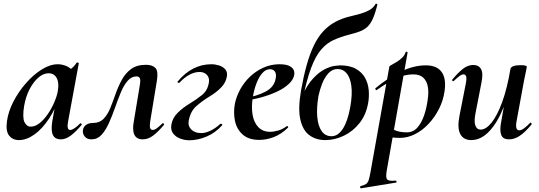

<svg xmlns="http://www.w3.org/2000/svg" viewBox="-20 -748 2929 1043"><path d="M83 13Q49 13 29.5 -11.5Q10 -36 18 -91Q25 -142 52.5 -195.5Q80 -249 120.5 -295.5Q161 -342 206.5 -370.5Q252 -399 294 -399Q314 -399 335 -391.5Q356 -384 371.5 -367.5Q387 -351 389 -324L329 -357Q346 -359 364.5 -373Q383 -387 396 -407Q398 -410 403.5 -408Q409 -406 408 -404L350 -89Q341 -42 361 -42Q371 -42 385 -51.5Q399 -61 415 -77Q418 -80 422 -76Q426 -72 423 -69Q392 -32 364.5 -11.5Q337 9 311 9Q279 9 267.5 -14.5Q256 -38 264 -89L289 -229L310 -246Q286 -164 248 -106Q210 -48 167 -17.5Q124 13 83 13ZM147 -60Q171 -60 195 -79Q219 -98 239.5 -128Q260 -158 274.5 -191.5Q289 -225 294 -253Q302 -298 288 -324Q274 -350 244 -350Q216 -350 189 -327Q162 -304 141 -264Q120 -224 111 -172Q101 -109 113 -84.5Q125 -60 147 -60Z M477 9Q454 9 442 -4.5Q430 -18 430 -34Q430 -55 445 -67.5Q460 -80 485 -80Q521 -80 543 -103Q565 -126 579.5 -162Q594 -198 608 -238Q622 -278 641.5 -314Q661 -350 692 -373Q723 -396 773 -396Q808 -396 824.5 -378.5Q841 -361 832 -308L796 -89Q792 -61 796 -51.5Q800 -42 809 -42Q820 -42 833 -52Q846 -62 862 -77Q865 -81 869 -77Q873 -73 870 -69Q839 -32 812 -11.5Q785 9 755 9Q722 9 710 -16Q698 -41 707 -89L739 -282Q745 -316 739 -324.5Q733 -333 722 -333Q694 -333 673 -308.5Q652 -284 636 -245Q620 -206 604.5 -162Q589 -118 571.5 -79Q554 -40 531.5 -15.5Q509 9 477 9Z M1008 14Q984 14 959.5 5Q935 -4 920.5 -23Q906 -42 911 -71Q917 -108 946.5 -136.5Q976 -165 1010 -185Q1048 -208 1077.5 -232Q1107 -256 1114 -296Q1118 -314 1112.5 -327.5Q1107 -341 1094.5 -349Q1082 -357 1064 -357Q1037 -357 1009 -342Q981 -327 954 -298Q953 -296 947.5 -299Q942 -302 945 -305Q984 -352 1030 -375.5Q1076 -399 1128 -399Q1149 -399 1170 -392.5Q1191 -386 1204 -371Q1217 -356 1212 -330Q1206 -298 1180.5 -272Q1155 -246 1120 -225Q1079 -200 1046.5 -171.5Q1014 -143 1005 -91Q1000 -63 1019.5 -44Q1039 -25 1073 -25Q1096 -25 1122.5 -37.5Q1149 -50 1177 -75Q1180 -77 1184.5 -74.5Q1189 -72 1187 -68Q1151 -27 1103 -6.5Q1055 14 1008 14Z M1389 12Q1331 12 1298.5 -17Q1266 -46 1256.5 -91Q1247 -136 1256 -185Q1264 -224 1285 -262.5Q1306 -301 1338 -331.5Q1370 -362 1411 -380.5Q1452 -399 1499 -399Q1540 -399 1560.5 -385Q1581 -371 1579 -345Q1576 -319 1552 -295Q1528 -271 1488.5 -252Q1449 -233 1400.5 -219.5Q1352 -206 1302 -201L1304 -214Q1375 -225 1423 -250.5Q1471 -276 1478 -324Q1482 -346 1473.5 -359Q1465 -372 1447 -372Q1424 -372 1405.5 -351.5Q1387 -331 1373.5 -296Q1360 -261 1353 -218Q1345 -167 1352 -125Q1359 -83 1383 -57.5Q1407 -32 1448 -32Q1467 -32 1491.5 -39Q1516 -46 1538 -63Q1540 -65 1543.5 -61Q1547 -57 1545 -55Q1507 -18 1466.5 -3Q1426 12 1389 12Z M1747 13Q1698 13 1662 -12.5Q1626 -38 1612 -96.5Q1598 -155 1615 -255Q1629 -334 1646 -394.5Q1663 -455 1684.5 -500Q1706 -545 1734.5 -576.5Q1763 -608 1800.5 -628.5Q1838 -649 1886 -660Q1912 -666 1938.5 -673.5Q1965 -681 1987 -693.5Q2009 -706 2019 -725Q2021 -729 2026 -727.5Q2031 -726 2030 -723Q2018 -674 2005 -645.5Q1992 -617 1975 -601.5Q1958 -586 1933.5 -577Q1909 -568 1874 -559Q1828 -547 1791 -530Q1754 -513 1724 -478Q1694 -443 1669.5 -377.5Q1645 -312 1623 -202L1620 -225Q1649 -288 1681.5 -322.5Q1714 -357 1744.5 -372Q1775 -387 1797 -390Q1819 -393 1826 -393Q1880 -393 1913.5 -374Q1947 -355 1963.5 -324.5Q1980 -294 1983 -258Q1986 -222 1980 -189Q1969 -125 1933.5 -80Q1898 -35 1848.5 -11Q1799 13 1747 13ZM1781 -8Q1816 -8 1842.5 -48.5Q1869 -89 1883 -168Q1895 -237 1888.5 -282.5Q1882 -328 1862.5 -350.5Q1843 -373 1814 -373Q1785 -373 1764 -350Q1743 -327 1730 -293.5Q1717 -260 1710 -227Q1699 -162 1703.5 -112.5Q1708 -63 1727.5 -35.5Q1747 -8 1781 -8Z M1941 275Q1938 276 1936.5 270Q1935 264 1939 263Q1959 258 1968.5 251.5Q1978 245 1983 229.5Q1988 214 1993 185L2095 -386Q2095 -389 2107 -395.5Q2119 -402 2135.5 -412Q2152 -422 2165.5 -435.5Q2179 -449 2183 -464Q2185 -468 2190 -467Q2195 -466 2194 -462L2081 178Q2074 217 2083.5 227Q2093 237 2128 233Q2132 233 2134 238Q2136 243 2131 244ZM2153 1Q2128 1 2103.5 -2Q2079 -5 2065 -8L2075 -70Q2096 -54 2123 -41.5Q2150 -29 2190 -29Q2224 -29 2247 -54.5Q2270 -80 2284.5 -123Q2299 -166 2305 -220Q2309 -252 2303.5 -280Q2298 -308 2279.5 -326Q2261 -344 2224 -344Q2180 -344 2133 -322.5Q2086 -301 2028 -260Q2024 -256 2020.5 -261Q2017 -266 2021 -270Q2085 -323 2155.5 -358Q2226 -393 2293 -393Q2353 -393 2379 -357Q2405 -321 2395 -253Q2388 -202 2364.5 -156Q2341 -110 2307.5 -74.5Q2274 -39 2234 -19Q2194 1 2153 1Z M2540 13Q2498 13 2480.5 -19.5Q2463 -52 2476 -119L2511 -297Q2516 -326 2511.5 -335Q2507 -344 2498 -344Q2488 -344 2475 -334Q2462 -324 2446 -309Q2442 -305 2438 -309Q2434 -313 2438 -317Q2470 -355 2496 -375Q2522 -395 2551 -395Q2581 -395 2593.5 -372Q2606 -349 2595 -297L2564 -138Q2554 -90 2562 -67Q2570 -44 2591 -44Q2620 -44 2650.5 -82Q2681 -120 2708 -193.5Q2735 -267 2753 -374L2771 -373Q2752 -255 2717 -168Q2682 -81 2637 -34Q2592 13 2540 13ZM2745 9Q2713 9 2703.5 -13.5Q2694 -36 2701 -77L2753 -374Q2758 -394 2809 -394Q2829 -394 2835.5 -391Q2842 -388 2842 -386Q2842 -382 2837 -360Q2832 -338 2827 -312L2786 -89Q2777 -40 2801 -40Q2811 -40 2825.5 -50Q2840 -60 2859 -80Q2862 -84 2866 -79.5Q2870 -75 2867 -71Q2831 -28 2802.5 -9.5Q2774 9 2745 9Z"/></svg>

Font: Cormorant Light
Style: Italic
Weight: 300
Italic angle: -10°
Designer: Christian Thalmann (Catharsis Fonts)
Foundry: Catharsis Fonts
Version: Version 4.000